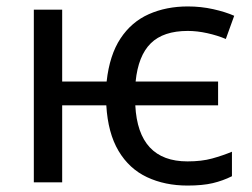

<svg xmlns="http://www.w3.org/2000/svg" viewBox="-20 -566 782 596"><path d="M562 10Q492 10 436.5 -16Q381 -42 348 -97.5Q315 -153 310 -239H173V0H85V-536H173V-313H311Q320 -395 354 -446.5Q388 -498 442 -522Q496 -546 563 -546Q604 -546 642 -537.5Q680 -529 707 -517L681 -445Q655 -456 623.5 -463Q592 -470 563 -470Q487 -470 448 -431.5Q409 -393 401 -313H657V-239H400Q409 -65 562 -65Q606 -65 638.5 -74Q671 -83 700 -95V-19Q672 -5 640.5 2.5Q609 10 562 10Z"/></svg>

Font: Noto IKEA Simplified Chinese
Style: Regular
Weight: 400
Designer: Monotype Design Team
Foundry: Monotype Imaging Inc.
Version: Version 1.100